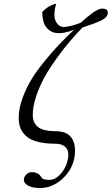

<svg xmlns="http://www.w3.org/2000/svg" viewBox="-20 -718 563 967"><path d="M277.8 -550.8Q247.1 -550.8 227.3 -566.4Q207.5 -582 200.2 -605Q192.9 -627.9 192.9 -658.2Q209.5 -674.8 221.7 -682.4Q233.9 -689.9 254.9 -698.2H263.2Q262.7 -696.3 260.3 -688.5Q257.8 -680.7 256.8 -675.8Q253.9 -649.4 253.9 -646Q253.9 -616.2 268.1 -599.1Q282.2 -582 299.8 -582Q307.1 -582 311 -583Q345.2 -586.9 387.2 -604Q453.6 -665.5 485.8 -673.8Q488.8 -674.8 495.1 -674.8Q522.9 -674.8 522.9 -654.8Q522.9 -648.9 522 -646Q517.1 -628.4 490.5 -615.2Q463.9 -602.1 395 -579.1Q362.8 -545.9 331.5 -509.3Q300.3 -472.7 265.4 -424.3Q230.5 -376 204.8 -330.1Q179.2 -284.2 162.1 -232.9Q145 -181.6 145 -138.2Q145 -100.1 171.1 -78.6Q197.3 -57.1 263.2 -57.1Q275.9 -57.1 280.8 -56.2Q319.3 -51.3 338.6 -26.1Q357.9 -1 357.9 39.1Q357.9 117.7 304 173.3Q250 229 181.2 229Q144 229 122.1 217Q100.1 205.1 100.1 187Q100.1 174.3 111.8 161.6Q123.5 148.9 140.1 148.9Q157.2 148.9 169.9 156.2Q182.6 163.6 188 174.8Q194.3 188 229 188Q254.9 188 277.6 166Q300.3 144 312.3 115.2Q324.2 86.4 324.2 62Q324.2 33.7 306.4 19.8Q288.6 5.9 259.8 5.9Q207 5.9 169.9 -3.9Q132.8 -13.7 112.3 -32Q91.8 -50.3 83 -72.5Q74.2 -94.7 74.2 -124Q74.2 -171.4 93.5 -224.1Q112.8 -276.9 140.4 -321.3Q168 -365.7 208.7 -415Q249.5 -464.4 281.5 -497.6Q313.5 -530.8 353 -567.9Q306.6 -550.8 277.8 -550.8Z"/></svg>

Font: Common Serif
Style: Italic
Weight: 400
Italic angle: -12°
Designer: Philipp H. Poll, Khaled Hosny
Foundry: Stefan Peev, Context Ltd.
Version: Version 1.026